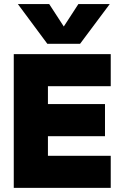

<svg xmlns="http://www.w3.org/2000/svg" viewBox="-20 -913 595 933"><path d="M369.1 -700.2H210L66.9 -893.1H219.2L290 -784.2L360.8 -893.1H513.2ZM518.1 -649.9V-494.1H212.9V-407.2H490.2V-251H212.9V-155.8H518.1V0H46.9V-649.9Z"/></svg>

Font: Overused Grotesk ExtraBold
Style: Regular
Weight: 800
Version: Version 0.002